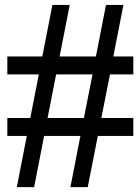

<svg xmlns="http://www.w3.org/2000/svg" viewBox="-20 -748 561 780"><path d="M48.3 12.2 88.9 -195.8H9.8V-268.6H103L137.7 -445.8H9.8V-518.6H151.9L192.9 -728H263.2L222.2 -518.6H369.6L410.6 -728H481.4L440.4 -518.6H521.5V-445.8H426.8L391.6 -268.6H521.5V-195.8H377.4L336.4 12.2H266.1L306.6 -195.8H159.2L118.7 12.2ZM173.3 -268.6H320.8L356 -445.8H208Z"/></svg>

Font: Arian Grqi
Style: Regular
Weight: 400
Designer: Ruben Hakobyan (Tarumian)
Foundry: Ruben Hakobyan (Tarumian)
Version: Version 1.003